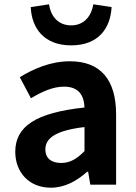

<svg xmlns="http://www.w3.org/2000/svg" viewBox="-20 -859 631 893"><path d="M216 14C281 14 337 -17 385 -60H390L400 0H520V-327C520 -489 447 -574 305 -574C217 -574 137 -540 72 -500L124 -402C176 -433 226 -456 278 -456C347 -456 371 -414 373 -359C148 -335 51 -272 51 -153C51 -57 116 14 216 14ZM265 -101C222 -101 191 -120 191 -164C191 -215 236 -252 373 -268V-156C338 -121 307 -101 265 -101ZM311 -648C439 -648 494 -729 499 -826L414 -839C406 -788 374 -741 311 -741C247 -741 215 -788 208 -839L123 -826C127 -729 184 -648 311 -648Z"/></svg>

Font: Noto Sans Mono CJK HK
Style: Bold
Weight: 700
Designer: Ryoko NISHIZUKA 西塚涼子 (kana, bopomofo & ideographs); Paul D. Hunt (Latin, Greek & Cyrillic); Sandoll Communications 산돌커뮤니
Foundry: Adobe
Version: Version 2.004;hotconv 1.0.118;makeotfexe 2.5.65603